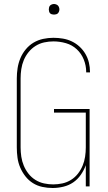

<svg xmlns="http://www.w3.org/2000/svg" viewBox="-20 -932 540 960"><path d="M243 8Q217 8 191.5 2.5Q166 -3 144.5 -16.5Q123 -30 107 -50.5Q91 -71 81 -94.5Q71 -118 67.5 -143.5Q64 -169 64 -195V-540Q64 -566 68 -591.5Q72 -617 82 -641Q92 -665 109 -685.5Q126 -706 148 -719Q170 -732 195.5 -737.5Q221 -743 247 -743Q271 -743 294.5 -739Q318 -735 339 -725Q360 -715 377.5 -699Q395 -683 407 -662.5Q419 -642 424.5 -619Q430 -596 430 -572V-570H411V-572Q411 -604 399 -634Q387 -664 364 -685.5Q341 -707 310 -716Q279 -725 247 -725Q224 -725 201 -720Q178 -715 158 -702.5Q138 -690 123 -671.5Q108 -653 99 -631.5Q90 -610 86.5 -586.5Q83 -563 83 -540V-195Q83 -172 86.5 -148.5Q90 -125 99 -103.5Q108 -82 122.5 -63.5Q137 -45 157 -32.5Q177 -20 200 -15Q223 -10 246 -10Q269 -10 292 -15Q315 -20 335 -32.5Q355 -45 369.5 -63.5Q384 -82 393 -103.5Q402 -125 405.5 -148.5Q409 -172 409 -195V-369H250V-387H428V0H409V-106Q400 -81 384 -58Q368 -35 346 -20Q324 -5 297 1.5Q270 8 243 8ZM250 -859Q245 -859 239.5 -860.5Q234 -862 230.5 -865.5Q227 -869 225.5 -874.5Q224 -880 224 -885Q224 -890 225.5 -895.5Q227 -901 230.5 -904.5Q234 -908 239.5 -910Q245 -912 250 -912Q255 -912 260.5 -910Q266 -908 269.5 -904.5Q273 -901 275 -895.5Q277 -890 277 -885Q277 -880 275 -874.5Q273 -869 269.5 -865.5Q266 -862 260.5 -860.5Q255 -859 250 -859Z"/></svg>

Font: Iosevka Term Curly Thin
Style: Regular
Weight: 100
Designer: Belleve Invis
Foundry: Belleve Invis
Version: Version 32.3.0